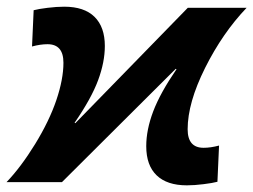

<svg xmlns="http://www.w3.org/2000/svg" viewBox="-38 -552 768 582"><path d="M494.6 -343.3 149.9 0H-18.1Q25.4 -45.4 68.4 -115.2Q111.3 -185.1 132.8 -248.5Q154.3 -312 154.3 -361.8Q154.3 -418 106 -418Q84.5 -418 59.1 -411.1L64 -521Q78.6 -524.9 106.2 -528.3Q133.8 -531.7 156.7 -531.7Q217.3 -531.7 248.5 -501Q279.8 -470.2 279.8 -412.6Q279.8 -363.8 259.3 -308.6Q238.8 -253.4 188 -179.7L190.4 -178.7L531.2 -528.3H709.5Q636.7 -452.1 583.7 -346.2Q530.8 -240.2 530.8 -160.2Q530.8 -104 579.1 -104Q600.6 -104 626 -110.8L621.1 -1Q606.4 2.9 578.9 6.3Q551.3 9.8 528.3 9.8Q468.3 9.8 436.8 -20.5Q405.3 -50.8 405.3 -108.9Q405.3 -158.7 426.5 -214.6Q447.8 -270.5 497.1 -342.3Z"/></svg>

Font: Liberation Sans
Style: Bold Italic
Weight: 700
Italic angle: -12°
Designer: Steve Matteson
Foundry: Ascender Corporation
Version: Version 2.1.5